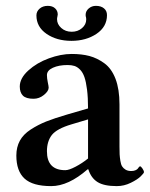

<svg xmlns="http://www.w3.org/2000/svg" viewBox="-20 -629 516 659"><path d="M347.2 -577.1Q347.2 -537.1 311.3 -512.9Q275.4 -488.8 225.1 -488.8Q174.8 -488.8 139.9 -512.7Q105 -536.6 105 -576.2Q105 -589.8 116 -599.4Q127 -608.9 144 -608.9Q160.2 -608.9 169.2 -600.3Q178.2 -591.8 178.2 -579.1Q178.2 -578.1 177.5 -575.2Q176.8 -572.3 176.8 -570.8Q175.8 -567.9 175.8 -563Q175.8 -545.9 190.2 -533Q204.6 -520 226.1 -520Q247.1 -520 261.5 -532.5Q275.9 -544.9 275.9 -562Q275.9 -567.9 274.9 -570.8Q273.9 -572.8 273.9 -578.1Q273.9 -590.8 284.4 -599.9Q294.9 -608.9 309.1 -608.9Q326.7 -608.9 336.9 -600.3Q347.2 -591.8 347.2 -577.1ZM280.8 -47.9Q214.8 9.8 155.8 9.8Q92.3 9.8 64.2 -16.1Q36.1 -42 36.1 -95.2Q36.1 -124 48.1 -146Q60.1 -168 85.2 -184.3Q110.4 -200.7 138.4 -211.9Q166.5 -223.1 210 -235.8L282.2 -256.8Q282.2 -293.9 278.8 -321Q275.4 -348.1 269.8 -364.3Q264.2 -380.4 254.9 -389.9Q245.6 -399.4 235.6 -402.6Q225.6 -405.8 211.9 -405.8Q182.1 -405.8 161.6 -396.5Q141.1 -387.2 141.1 -371.1Q141.1 -360.4 144 -346.7Q147 -333 147 -328.1Q147 -316.4 130.9 -303.2Q114.7 -290 95.2 -290Q69.3 -290 58.6 -300.8Q47.9 -311.5 47.9 -332Q47.9 -360.4 77.1 -387Q106.4 -413.6 147.7 -428.7Q189 -443.8 226.1 -443.8Q260.3 -443.8 286.9 -436.8Q313.5 -429.7 338.1 -411.9Q362.8 -394 376.5 -358.4Q390.1 -322.8 390.1 -271V-126Q390.1 -108.9 390.6 -99.4Q391.1 -89.8 393.1 -77.1Q395 -64.5 399.2 -57.9Q403.3 -51.3 411.1 -46.6Q418.9 -42 430.2 -42Q438.5 -42 444.3 -44.4Q450.2 -46.9 452.6 -49.8L457 -55.7Q459 -58.1 460.9 -58.1Q463.9 -58.1 469 -50.5Q474.1 -43 474.1 -38.1Q474.1 -34.7 462.9 -23.7Q451.7 -12.7 428.7 -1.5Q405.8 9.8 380.9 9.8Q336.9 9.8 314.7 -4.2Q292.5 -18.1 283.2 -47.9ZM282.2 -85V-219.2L225.1 -202.1Q175.8 -187.5 158.2 -166Q141.1 -144 141.1 -109.9Q141.1 -44.9 204.1 -44.9Q216.8 -44.9 239.5 -56.9Q262.2 -68.8 282.2 -85Z"/></svg>

Font: Linux Libertine G
Style: Semibold
Weight: 600
Designer: Philipp H. Poll
Foundry: Philipp H. Poll
Version: Version 5.1.1